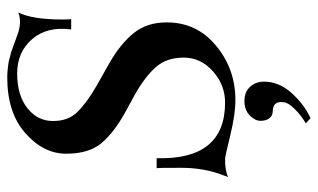

<svg xmlns="http://www.w3.org/2000/svg" viewBox="-190 -456 860 519"><g transform="rotate(-90 239.5 -197.0)"><path d="M277.8 86.9Q277.8 127 247.8 160.9Q217.8 194.8 179.2 212.9L165 200.2Q186 188 203.6 170.4Q221.2 152.8 222.2 140.1Q226.1 111.3 198.2 110.8Q186 110.8 179 101.8Q171.9 92.8 171.9 77.9Q171.9 63 186.5 48.6Q201.2 34.2 225.6 34.2Q250 34.2 263.9 49.6Q277.8 64.9 277.8 86.9ZM289.1 -606.9Q301.8 -606.9 313 -605.5Q324.2 -604 328.6 -603.5Q333 -603 341.1 -600.6Q349.1 -598.1 352.5 -597.7Q356 -597.2 365.5 -593.5Q375 -589.8 378.4 -588.9Q381.8 -587.9 402.3 -580.1Q438 -566.4 464.8 -577.1Q445.8 -539.1 445.8 -458Q445.8 -439 446.8 -434.1H418.9Q427.7 -499 392.8 -539.6Q357.9 -580.1 299.8 -580.1Q241.7 -580.1 206.8 -553Q171.9 -525.9 171.4 -484.4Q170.9 -442.9 195.6 -417.5Q220.2 -392.1 267.1 -365.2L329.1 -330.1Q380.9 -300.3 409.4 -264.6Q438 -229 438 -175.8Q438 -94.7 375 -42.5Q312 9.8 228 9.8Q189 9.8 132.1 -4.2Q75.2 -18.1 68.8 -18.1Q35.6 -18.1 20 -9.8Q20 -10.7 24.4 -22Q44.9 -74.2 44.9 -136.5Q44.9 -198.7 43.9 -203.1H70.8Q65.9 -18.1 221.2 -18.1Q269 -18.1 305.9 -51Q342.8 -84 342.8 -129.9Q342.8 -175.8 317.4 -204.8Q292 -233.9 244.1 -261.2L194.8 -288.1Q140.6 -317.9 111.8 -352.1Q83 -386.2 83 -447.5Q83 -508.8 138.4 -557.9Q193.8 -606.9 289.1 -606.9Z"/></g></svg>

Font: Unna-Italic
Style: Italic
Weight: 400
Italic angle: -8°
Designer: Jorge de Buen U.
Foundry: Omnibus-Type
Version: Version 2.006;PS 002.006;hotconv 1.0.70;makeotf.lib2.5.58329